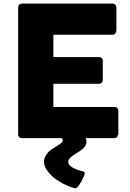

<svg xmlns="http://www.w3.org/2000/svg" viewBox="-20 -762 715 1059"><path d="M80.1 -719.7Q80.1 -730.5 85.9 -736.3Q91.8 -742.2 102.5 -742.2Q267.6 -742.2 598.6 -742.2Q610.4 -742.2 616.2 -736.3Q622.1 -729.5 622.1 -718.8Q622.1 -676.8 622.1 -594.7Q622.1 -585.9 616.2 -578.1Q610.4 -570.3 598.6 -570.3Q490.2 -570.3 274.4 -570.3Q274.4 -540 274.4 -447.3Q336.9 -447.3 524.4 -447.3Q534.2 -447.3 540 -442.4Q546.9 -438.5 546.9 -427.7Q546.9 -391.6 546.9 -319.3Q546.9 -312.5 541 -305.7Q535.2 -299.8 525.4 -299.8Q441.4 -299.8 274.4 -299.8Q274.4 -267.6 274.4 -171.9Q358.4 -171.9 610.4 -171.9Q632.8 -171.9 632.8 -149.4Q632.8 -107.4 632.8 -23.4Q632.8 -17.6 628.9 -13.7Q627 0 608.4 0Q439.5 0 102.5 0Q92.8 0 86.9 -4.9Q80.1 -10.7 80.1 -21.5Q80.1 -253.9 80.1 -719.7ZM447.3 -5.9Q454.1 1 455.1 6.8Q457 12.7 457 17.6Q457 32.2 449.2 43.9Q442.4 54.7 430.7 63.5Q419.9 72.3 406.2 80.1Q393.6 87.9 381.8 95.7Q371.1 103.5 363.3 112.3Q356.4 120.1 356.4 131.8Q356.4 163.1 441.4 184.6Q447.3 187.5 447.3 195.3Q447.3 200.2 441.4 212.9Q435.5 226.6 427.7 240.2Q419.9 254.9 411.1 265.6Q402.3 276.4 394.5 276.4Q393.6 276.4 391.6 276.4Q353.5 264.6 322.3 248Q291 230.5 268.6 210.9Q247.1 190.4 234.4 169.9Q222.7 149.4 222.7 131.8Q222.7 113.3 230.5 99.6Q238.3 85.9 249 74.2Q260.7 64.5 274.4 55.7Q287.1 47.9 298.8 40Q310.5 33.2 318.4 26.4Q326.2 19.5 326.2 11.7Q326.2 2 315.4 -5.9Q359.4 -5.9 447.3 -5.9Z"/></svg>

Font: Cocogoose
Style: Regular
Weight: 400
Designer: Cosimo Lorenzo Pancini
Version: Version 1.000